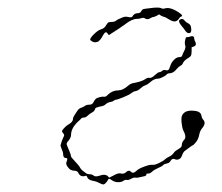

<svg xmlns="http://www.w3.org/2000/svg" viewBox="-20 -472 587 508"><path d="M478 -374Q484 -375 485 -376Q494 -378 494 -369Q494 -366 497 -361Q501 -352 493 -349L487 -347V-337Q487 -328 485 -324.5Q483 -321 474 -316Q466 -310 464 -305Q462 -300 457.5 -298Q453 -296 448 -290Q439 -278 428 -278Q424 -278 422 -276Q421 -274 416 -271Q411 -268 406 -266Q401 -264 399 -264Q387 -264 377 -254Q370 -248 364 -246Q358 -244 351.5 -238Q345 -232 339 -231Q333 -230 328 -226Q324 -222 307 -215Q290 -208 286 -208Q284 -208 281 -205.5Q278 -203 271.5 -202Q265 -201 259.5 -196Q254 -191 244 -190Q236 -188 234 -187Q232 -186 231 -182Q229 -177 223 -174Q217 -171 212 -166Q207 -161 202 -161Q197 -161 195 -158.5Q193 -156 183 -147Q168 -131 168 -115Q168 -107 159 -97Q155 -93 157 -88Q168 -63 168 -58Q168 -56 178.5 -45Q189 -34 191.5 -29Q194 -24 198 -21Q202 -18 206.5 -14.5Q211 -11 217 -11Q223 -11 227 -8Q232 -3 244.5 -7.5Q257 -12 264 -7L269 -2L281 -8Q293 -15 300 -13Q307 -11 313 -16Q321 -24 327 -17Q332 -12 340 -19Q345 -25 361 -31Q377 -37 383 -36Q389 -35 400.5 -40.5Q412 -46 416 -50Q420 -54 427.5 -57.5Q435 -61 438.5 -66Q442 -71 445.5 -73.5Q449 -76 455 -79.5Q461 -83 461 -88Q461 -96 468 -103Q474 -110 465 -127Q462 -133 460.5 -147Q459 -161 462 -167Q469 -181 492 -179Q511 -178 513 -166Q514 -159 518 -155Q526 -146 515 -133Q509 -126 507 -115Q505 -104 498.5 -96Q492 -88 491 -88Q489 -88 468 -72Q464 -68 462 -62Q460 -54 454 -51Q448 -48 442 -51Q436 -54 431 -46Q429 -41 421.5 -39.5Q414 -38 411.5 -35Q409 -32 398.5 -27.5Q388 -23 382 -17.5Q376 -12 372 -13L367 -12Q368 -10 367 -8.5Q366 -7 363 -6Q360 -5 354 -4Q343 -1 338.5 -2Q334 -3 327 1Q320 5 315.5 4Q311 3 306.5 6.5Q302 10 292.5 10Q283 10 275.5 4.5Q268 -1 267 2Q259 16 253 16Q250 16 242.5 12Q235 8 229 7Q214 5 211 -3Q209 -8 207 -7Q193 -2 187 -15Q185 -20 175.5 -20.5Q166 -21 161 -28Q153 -37 156 -44Q161 -54 154 -54Q147 -54 147 -65Q147 -70 143 -78L140 -87L143 -97Q147 -108 149 -111.5Q151 -115 147.5 -119Q144 -123 144 -125Q144 -127 149.5 -133Q155 -139 160 -142Q173 -149 173 -157Q173 -161 177.5 -168Q182 -175 185.5 -180Q189 -185 195 -187Q201 -189 205 -192Q209 -195 216.5 -195Q224 -195 227 -201Q230 -207 233 -210Q236 -213 244 -215Q252 -217 255 -216Q260 -215 266 -222Q278 -233 294 -233Q305 -233 320 -246Q326 -251 332 -252Q355 -256 365 -263Q370 -267 375.5 -266Q381 -265 389.5 -273Q398 -281 401.5 -281Q405 -281 409 -284.5Q413 -288 418 -286.5Q423 -285 425.5 -287Q428 -289 431 -299Q433 -305 437 -310Q441 -315 445.5 -318Q450 -321 455 -321Q461 -321 462 -325Q463 -329 467.5 -337.5Q472 -346 470 -352Q468 -358 470 -366Q471 -371 472 -372.5Q473 -374 478 -374ZM456 -420Q463 -425 469 -417Q472 -413 477.5 -410.5Q483 -408 485 -402Q488 -388 483 -385Q476 -382 470 -391Q467 -396 460 -404Q450 -416 456 -420ZM374 -450Q401 -454 407 -450Q412 -448 417 -450Q432 -454 456 -437Q466 -430 459 -428Q456 -427 453 -422Q450 -417 444 -415.5Q438 -414 427.5 -420.5Q417 -427 415.5 -427Q414 -427 407 -430L401 -434L394 -430Q388 -427 385.5 -427Q383 -427 378 -424Q371 -419 364 -423Q360 -426 354 -424Q348 -422 342 -422Q329 -422 310 -407Q295 -396 274 -383L268 -379L265 -383Q260 -391 254 -381Q244 -362 237 -361Q228 -358 220 -365Q215 -368 228 -381Q239 -392 247.5 -394.5Q256 -397 260 -404Q264 -411 266.5 -412.5Q269 -414 275 -414Q283 -414 286.5 -417Q290 -420 294 -421.5Q298 -423 304.5 -426Q311 -429 319.5 -427Q328 -425 330 -428Q335 -437 344 -437Q350 -437 353 -441Q355 -446 358.5 -447.5Q362 -449 374 -450Z"/></svg>

Font: TT2020 Style D
Style: Italic
Weight: 400
Italic angle: -15°
Version: Version 0.2.000